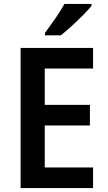

<svg xmlns="http://www.w3.org/2000/svg" viewBox="-20 -1051 549 978"><path d="M454 -93H85V-807H454V-702H208V-517H438V-412H208V-198H454ZM446 -1021Q431 -1002 403 -974Q375 -946 344.5 -918Q314 -890 290 -871H209V-883Q233 -916 261.5 -956.5Q290 -997 308 -1031H446Z"/></svg>

Font: Noto Sans Telugu UI SemiCondensed SemiBold
Style: Regular
Weight: 600
Width: 4
Designer: Jelle Bosma - Monotype Design Team
Foundry: Monotype Imaging Inc.
Version: Version 2.005; ttfautohint (v1.8.4.7-5d5b)